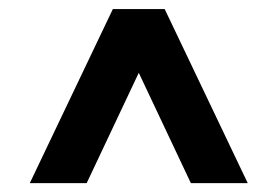

<svg xmlns="http://www.w3.org/2000/svg" viewBox="-20 -727 610 422"><path d="M399.5 -324.5 285 -567 170.5 -324.5H45.5L228 -707H342L524.5 -324.5Z"/></svg>

Font: Newsreader Caption
Style: Bold
Weight: 700
Designer: Hugues Gentile
Foundry: Production Type
Version: Version 1.001